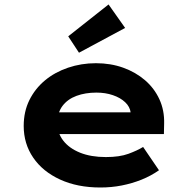

<svg xmlns="http://www.w3.org/2000/svg" viewBox="-20 -823 847 853"><path d="M425.9 10Q324 10 246.9 -25.4Q169.8 -60.7 127.5 -122.7Q85.3 -184.6 85.3 -263.3Q85.3 -327.2 110.5 -378.2Q135.8 -429.2 179.6 -465.7Q223.4 -502.2 282.2 -522.2Q341 -542.2 406 -542.2Q471.6 -542.2 527.2 -522.3Q582.7 -502.4 624.2 -466.7Q665.6 -431 688.2 -381.9Q710.8 -332.8 709.2 -274L708.2 -227.4H194.9L171.9 -323.8H577.8L560.6 -301.9V-322.4Q557.3 -348.9 536 -368.9Q514.8 -388.9 481.6 -400.2Q448.5 -411.6 408.3 -411.6Q359.1 -411.6 319.8 -397.1Q280.6 -382.6 257.7 -352.5Q234.9 -322.4 234.9 -275.5Q234.9 -231.8 261.3 -197.9Q287.7 -164 335.9 -144.6Q384.1 -125.2 450.4 -125.2Q511.2 -125.2 550.6 -139.7Q590 -154.2 615.8 -170.1L686.3 -66.6Q650.9 -41.7 608.8 -24.8Q566.7 -8 521 1Q475.3 10 425.9 10ZM330.9 -588.8 283.1 -661.6 462.3 -803.2 535.9 -698.9Z"/></svg>

Font: Lexend Mega
Style: Regular
Weight: 400
Designer: Bonnie Shaver-Troup, Thomas Jockin
Foundry: Lexend
Version: Version 1.007